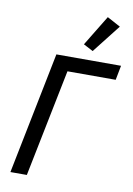

<svg xmlns="http://www.w3.org/2000/svg" viewBox="-102 -1018 750 1082"><g transform="rotate(10 273.0 -477.5)"><path d="M176 -698H546L530 -615H254L130 0H36ZM374 -752 319 -781 425 -955 501 -914Z"/></g></svg>

Font: IBM Plex Sans Text
Style: Italic
Weight: 450
Italic angle: -11°
Designer: Mike Abbink, Paul van der Laan, Pieter van Rosmalen
Foundry: Bold Monday
Version: Version 3.005